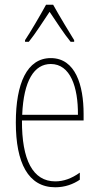

<svg xmlns="http://www.w3.org/2000/svg" viewBox="-20 -783 420 813"><path d="M205 -763H175C151 -719 107 -644 86 -613V-606H102C129 -639 165 -696 190 -733C217 -693 251 -640 279 -606H294V-613C282 -632 231 -716 205 -763ZM195 -537C94 -537 47 -429 47 -264C47 -94 99 10 214 10C255 10 290 -3 318 -22V-52C283 -27 249 -15 214 -15C119 -15 72 -106 73 -273H334V-301C334 -421 300 -537 195 -537ZM195 -512C278 -512 311 -414 310 -297H74C80 -442 125 -512 195 -512Z"/></svg>

Font: Noto Sans Arabic UI XCn Th
Style: Regular
Weight: 100
Width: 2
Designer: Monotype Design Team, Nadine Chahine and Nizar Qandah
Foundry: Monotype Imaging Inc.
Version: Version 2.010